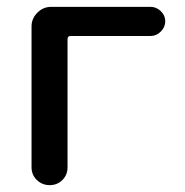

<svg xmlns="http://www.w3.org/2000/svg" viewBox="-20 -540 539 560"><path d="M72 -52V-463Q72 -486 89 -503Q106 -520 129 -520H419Q436 -520 449 -507.5Q462 -495 462 -478Q462 -461 449 -448Q436 -435 419 -435H186Q177 -435 177 -426V-52Q177 -30 162 -15Q147 0 125 0Q103 0 87.5 -15Q72 -30 72 -52Z"/></svg>

Font: Rounded Mplus 1c Medium
Style: Regular
Weight: 500
Version: Version 1.059.20150529